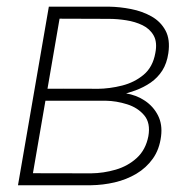

<svg xmlns="http://www.w3.org/2000/svg" viewBox="-20 -548 576 568"><path d="M292.5 -250H102.5L106.9 -285.6L268.1 -285.2Q304.7 -285.6 341.3 -294.9Q377.9 -304.2 405 -326.9Q432.1 -349.6 439.5 -391.1Q445.8 -422.9 434.6 -442.9Q423.3 -462.9 401.6 -473.4Q379.9 -483.9 353.5 -488Q327.1 -492.2 302.2 -492.2L156.2 -492.7L71.3 0H33.2L124.5 -528.3H302.2Q334.5 -527.8 367.9 -521.2Q401.4 -514.6 428.5 -499.3Q455.6 -483.9 469.7 -457.5Q483.9 -431.2 478 -390.6Q473.6 -360.4 460 -339.1Q446.3 -317.9 425.8 -303.7Q405.3 -289.6 380.6 -280.5Q356 -271.5 329.6 -265.6ZM249.5 0H49.3L63.5 -35.6L249.5 -35.2Q286.1 -35.6 322.3 -46.1Q358.4 -56.6 384.8 -80.8Q411.1 -105 418.9 -145Q425.8 -184.1 406.7 -206.8Q387.7 -229.5 356 -239.5Q324.2 -249.5 293 -250H160.2L166.5 -285.6L334.5 -285.2L351.1 -272Q383.3 -267.1 408.7 -250Q434.1 -232.9 447.5 -206.3Q460.9 -179.7 456.5 -145Q451.7 -106 432.1 -78.6Q412.6 -51.3 383.3 -33.9Q354 -16.6 319.3 -8.5Q284.7 -0.5 249.5 0Z"/></svg>

Font: Roboto ExtraLight
Style: Italic
Weight: 250
Designer: Christian Robertson
Foundry: Google
Version: Version 3.009; 2024